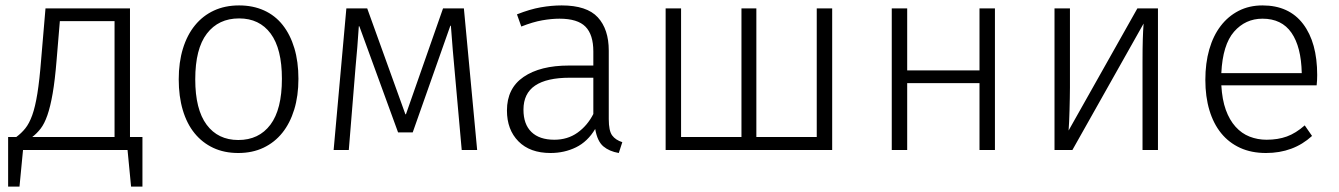

<svg xmlns="http://www.w3.org/2000/svg" viewBox="-20 -554 4944 709"><path d="M40 -48Q59 -62 73.5 -80Q88 -98 99 -128.5Q110 -159 118 -208.5Q126 -258 132 -335L148 -523H460V-48H506V135H464L451 0H65L52 135H10V-48ZM201 -476 189 -332Q183 -258 174.5 -209Q166 -160 155 -128.5Q144 -97 130 -79Q116 -61 99 -48H403V-476Z M640 -261Q640 -324 655.5 -374.5Q671 -425 700 -460.5Q729 -496 770 -515Q811 -534 863 -534Q914 -534 955 -515.5Q996 -497 1024 -461.5Q1052 -426 1067 -376Q1082 -326 1082 -263Q1082 -200 1066.5 -149.5Q1051 -99 1022.5 -63.5Q994 -28 953 -8.5Q912 11 860 11Q808 11 767.5 -8Q727 -27 698.5 -62Q670 -97 655 -147.5Q640 -198 640 -261ZM863 -486Q787 -486 744 -430Q701 -374 701 -261Q701 -150 743 -93.5Q785 -37 860 -37Q936 -37 978.5 -93.5Q1021 -150 1021 -263Q1021 -374 979.5 -430Q938 -486 863 -486Z M1685 0 1663 -246Q1656 -318 1652 -369Q1648 -420 1645 -459H1643L1504 -65H1450L1307 -457H1305Q1303 -422 1299.5 -380.5Q1296 -339 1293 -307L1268 0H1212L1259 -523H1336L1477 -132H1479L1616 -523H1693L1742 0Z M2178 -78Q2150 -31 2107 -10Q2064 11 2013 11Q1937 11 1894.5 -32Q1852 -75 1852 -146Q1852 -228 1913.5 -270Q1975 -312 2081 -312H2171V-364Q2171 -426 2142 -455.5Q2113 -485 2046 -485Q2017 -485 1982.5 -479Q1948 -473 1905 -456L1889 -501Q1937 -520 1977 -527Q2017 -534 2054 -534Q2147 -534 2187.5 -490Q2228 -446 2228 -367V-114Q2228 -71 2240.5 -54Q2253 -37 2278 -29L2265 11Q2230 5 2208 -13.5Q2186 -32 2178 -77ZM2171 -267H2084Q1999 -267 1956 -238Q1913 -209 1913 -149Q1913 -95 1942.5 -66.5Q1972 -38 2027 -38Q2076 -38 2112.5 -64Q2149 -90 2171 -133Z M2495 -523V-48H2718V-523H2773V-48H2996V-523H3053V0H2438V-523Z M3597 0V-247H3330V0H3273V-523H3330V-294H3597V-523H3654V0Z M4256 -523V0H4199V-326Q4199 -376 4200 -408.5Q4201 -441 4203 -467L3940 0H3874V-523H3931V-231Q3931 -214 3930.5 -192Q3930 -170 3929.5 -147.5Q3929 -125 3928 -105Q3927 -85 3926 -72L4180 -523Z M4490 -239Q4493 -186 4506.5 -148.5Q4520 -111 4542.5 -86Q4565 -61 4594.5 -49.5Q4624 -38 4657 -38Q4699 -38 4732 -50Q4765 -62 4798 -91L4825 -52Q4756 11 4655 11Q4601 11 4559.5 -8Q4518 -27 4489.5 -62Q4461 -97 4446 -147Q4431 -197 4431 -259Q4431 -321 4445.5 -371.5Q4460 -422 4487.5 -458Q4515 -494 4554 -514Q4593 -534 4642 -534Q4740 -534 4792 -465.5Q4844 -397 4844 -277Q4844 -268 4843.5 -257.5Q4843 -247 4842 -239ZM4642 -485Q4579 -485 4537 -437Q4495 -389 4490 -284H4787Q4785 -381 4749 -433Q4713 -485 4642 -485Z"/></svg>

Font: Jldddboxgfspflltxgxzjzlszac
Style: Regular
Weight: 300
Designer: Carrois Corporate & Edenspiekermann
Foundry: Carrois Corporate GbR & Edenspiekermann AG
Version: Version 2.001